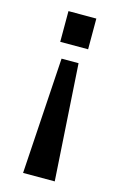

<svg xmlns="http://www.w3.org/2000/svg" viewBox="-109 -575 495 785"><g transform="rotate(15 139.0 -182.5)"><path d="M80 -396V-526H198V-396ZM72 161 103 -331H175L206 161Z"/></g></svg>

Font: Archivo SemiCondensed SemiBold
Style: Regular
Weight: 600
Width: 4
Designer: Hector Gatti
Foundry: Omnibus-Type
Version: Version 2.001; ttfautohint (v1.8.3)